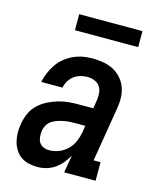

<svg xmlns="http://www.w3.org/2000/svg" viewBox="-110 -795 720 880"><g transform="rotate(15 250.0 -355.0)"><path d="M153 8Q153 8 153 8Q153 8 153 8Q131 8 110.5 3.5Q90 -1 73.5 -12.5Q57 -24 46 -41.5Q35 -59 30 -78.5Q25 -98 24.5 -120Q24 -142 28 -163Q32 -188 42.5 -212.5Q53 -237 72 -255.5Q91 -274 115 -286.5Q139 -299 164.5 -306.5Q190 -314 215 -316Q240 -318 265 -318H330L336 -357Q339 -374 337.5 -392Q336 -410 327 -423.5Q318 -437 301.5 -443.5Q285 -450 268 -450Q251 -450 234.5 -445.5Q218 -441 204 -430.5Q190 -420 181 -405Q172 -390 169 -373H68Q73 -396 82 -417.5Q91 -439 104.5 -459Q118 -479 137 -494.5Q156 -510 178 -520Q200 -530 222.5 -534Q245 -538 268 -538Q294 -538 320 -533.5Q346 -529 367.5 -517.5Q389 -506 405.5 -487.5Q422 -469 430.5 -445.5Q439 -422 439.5 -395.5Q440 -369 435 -342L393 -88H426V0H277L291 -83Q280 -64 266 -46.5Q252 -29 233.5 -16.5Q215 -4 194.5 2Q174 8 153 8ZM183 -80Q206 -80 229.5 -89Q253 -98 270.5 -115.5Q288 -133 297.5 -156Q307 -179 311 -202L315 -231H265Q251 -231 237.5 -230Q224 -229 210.5 -226Q197 -223 183.5 -218.5Q170 -214 158 -206Q146 -198 138.5 -185Q131 -172 129 -159Q127 -145 128 -130.5Q129 -116 135.5 -104Q142 -92 155 -86Q168 -80 183 -80ZM156 -642V-718H456V-642Z"/></g></svg>

Font: Iosevka Slab Semibold Oblique
Style: Regular
Weight: 600
Italic angle: -9°
Monospace: yes
Designer: Belleve Invis
Foundry: Belleve Invis
Version: Version 11.1.1; ttfautohint (v1.8.3)